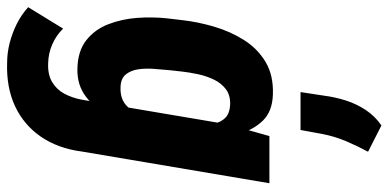

<svg xmlns="http://www.w3.org/2000/svg" viewBox="-305 -587 1091 539"><g transform="rotate(90 240.5 -317.5)"><path d="M353 -528.3H485.4L396.5 -2.4Q387.7 65.4 354.7 113.3Q321.8 161.1 269 185.8Q216.3 210.4 147 208Q119.6 208 91.8 200.9Q64 193.8 38.1 180.9Q12.2 168 -8.8 148.9L51.3 50.8Q70.3 70.3 95.7 81.3Q121.1 92.3 148.4 92.8Q179.7 94.2 200.7 82Q221.7 69.8 233.6 48.1Q245.6 26.4 251 -2.4L320.3 -412.6ZM22.5 -240.7 27.3 -281.7Q32.2 -326.7 45.7 -372.6Q59.1 -418.5 83.3 -456.8Q107.4 -495.1 145 -517.6Q182.6 -540 236.3 -538.1Q283.7 -536.6 309.6 -510Q335.4 -483.4 346.2 -443.8Q356.9 -404.3 358.4 -360.8Q359.9 -317.4 357.9 -282.2L352.1 -239.7Q346.2 -204.6 332.8 -160.9Q319.3 -117.2 297.4 -77.9Q275.4 -38.6 242.7 -13.4Q210 11.7 164.6 10.7Q114.3 9.8 84 -14.2Q53.7 -38.1 39.1 -75.9Q24.4 -113.8 21.2 -157Q18.1 -200.2 22.5 -240.7ZM171.9 -283.2 167.5 -241.7Q166 -225.1 164.3 -203.1Q162.6 -181.2 165.5 -160.4Q168.5 -139.6 179.7 -125.5Q190.9 -111.3 214.8 -110.4Q247.1 -108.9 266.4 -126Q285.6 -143.1 294.9 -169.4Q304.2 -195.8 307.1 -222.2L317.4 -299.3Q318.8 -316.4 320.1 -336.4Q321.3 -356.4 317.4 -374.8Q313.5 -393.1 301.5 -404.8Q289.6 -416.5 266.6 -418Q239.3 -419.4 221.9 -406.5Q204.6 -393.6 194.6 -372.8Q184.6 -352.1 179.4 -328.1Q174.3 -304.2 171.9 -283.2ZM229.5 -615.7 239.7 -682.6Q243.7 -713.4 253.2 -743.2Q262.7 -772.9 279.8 -798.8Q296.9 -824.7 323.2 -842.8L397 -805.2Q380.4 -774.4 367.2 -743.2Q354 -711.9 347.2 -677.2L335.9 -615.7Z"/></g></svg>

Font: Roboto Condensed ExtraBold
Style: Italic
Weight: 800
Italic angle: -12°
Designer: Christian Robertson
Foundry: Google
Version: Version 3.008; 2023